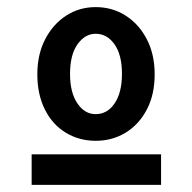

<svg xmlns="http://www.w3.org/2000/svg" viewBox="-20 -655 540 540"><path d="M249 -259Q203 -259 165.5 -281.5Q128 -304 106.5 -346.5Q85 -389 85 -446Q85 -502 107 -544.5Q129 -587 166 -611Q203 -635 249 -635Q296 -635 333.5 -611Q371 -587 393 -544.5Q415 -502 415 -446Q415 -389 393 -347Q371 -305 333.5 -282Q296 -259 249 -259ZM249 -334Q282 -334 302.5 -364.5Q323 -395 323 -447Q323 -501 302 -530.5Q281 -560 249 -560Q219 -560 198 -530.5Q177 -501 177 -447Q177 -395 197.5 -364.5Q218 -334 249 -334ZM69 -221H433V-135H69Z"/></svg>

Font: Ligconsolata
Style: Bold
Weight: 700
Monospace: yes
Designer: Raph Levien, Cyreal, Brenton Simpson
Foundry: Raph Levien, Cyreal, Google
Version: Version 3.001; ttfautohint (v1.8.2.53-6de2)